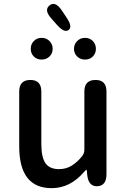

<svg xmlns="http://www.w3.org/2000/svg" viewBox="-20 -966 660 999"><path d="M249 13Q80 13 80 -204V-490Q80 -550 138 -550Q195 -550 195 -490V-218Q195 -148 216.5 -117Q238 -86 287 -86Q325 -86 354.5 -105Q384 -124 407 -153Q419 -168 419 -187V-490Q419 -550 477 -550Q534 -550 534 -490V-59Q534 0 487 3Q441 5 434 -54L432 -76Q431 -83 429.5 -83Q428 -83 417 -71Q345 13 249 13ZM196.5 -656Q172 -656 156 -672Q140 -688 140 -712Q140 -736 156 -752.5Q172 -769 196.5 -769Q221 -769 237.5 -752.5Q254 -736 254 -712Q254 -688 237.5 -672Q221 -656 196.5 -656ZM422.5 -656Q398 -656 381.5 -672Q365 -688 365 -712Q365 -736 381.5 -752.5Q398 -769 422.5 -769Q447 -769 463 -752.5Q479 -736 479 -712Q479 -688 463 -672Q447 -656 422.5 -656ZM337 -810Q315 -793 276 -837L248 -869Q207 -914 238 -938Q268 -962 302 -911L326 -875Q359 -827 337 -810Z"/></svg>

Font: Resource Han Rounded JP Medium
Style: Regular
Weight: 500
Designer: Cyano Hao (round all glyphs); Ryoko NISHIZUKA 西塚涼子 (kana, bopomofo & ideographs); Paul D. Hunt (Latin, Greek & Cyrillic)
Foundry: Cyano Hao
Version: 0.990